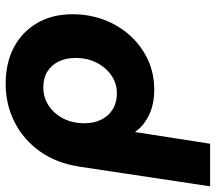

<svg xmlns="http://www.w3.org/2000/svg" viewBox="-76 -502 779 694"><g transform="rotate(-90 314.0 -155.5)"><path d="M-13 214 58 -258Q71 -342 113.5 -401.5Q156 -461 219.5 -493Q283 -525 357 -525Q433 -525 489 -495.5Q545 -466 577 -411.5Q609 -357 609 -283Q609 -224 589.5 -171Q570 -118 533.5 -77Q497 -36 447 -12Q397 12 336 12Q284 12 244.5 -7Q205 -26 185 -56H183L141 214ZM323 -123Q359 -123 388 -143Q417 -163 434 -196.5Q451 -230 451 -273Q451 -308 438 -334Q425 -360 401.5 -374.5Q378 -389 344 -389Q309 -389 279.5 -370Q250 -351 232.5 -317.5Q215 -284 215 -240Q215 -206 228 -179.5Q241 -153 265.5 -138Q290 -123 323 -123Z"/></g></svg>

Font: MuseoModerno Thin
Style: Bold Italic
Weight: 700
Italic angle: -9°
Version: Version 1.003